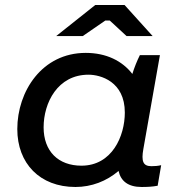

<svg xmlns="http://www.w3.org/2000/svg" viewBox="-20 -740 717 766"><path d="M545 6C568 6 588 5 609 1L623 -81C610 -78 598 -77 584 -77C551 -77 543 -96 552 -146L618 -520H538C527 -498 516 -471 508 -445C468 -497 404 -529 322 -529C148 -529 49 -376 49 -225C49 -88 139 6 281 6C345 6 405 -17 453 -58C462 -17 492 6 545 6ZM333 -442C381 -442 478 -415 478 -291C478 -197 427 -79 305 -79C212 -79 154 -137 154 -232C154 -330 210 -442 333 -442ZM589 -596 477 -720H360L204 -596H310L400 -658H418L485 -596Z"/></svg>

Font: Fixel Display 20240404 Medium
Style: Italic
Weight: 500
Italic angle: -10°
Designer: AlfaBravo + MacPaw
Foundry: Kyrylo Tkachov, Marchela Mozhyna, Serhii Makarenko, Maria Weinstein, Zakhar Kryvoshyya
Version: Version 1.211;Glyphs 3.2 (3225)